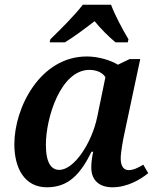

<svg xmlns="http://www.w3.org/2000/svg" viewBox="-20 -786 673 816"><path d="M194 -619 191 -606H256C292 -628 345 -667 382 -696C405 -667 444 -628 471 -606H523L526 -619C503 -657 467 -724 452 -766H332C297 -720 233 -657 194 -619ZM179 10C270 10 321 -44 369 -141H376C370 -112 368 -94 368 -74C368 -19 403 10 458 10C522 10 578 -24 610 -50L589 -86C567 -73 547 -63 527 -63C506 -63 493 -79 493 -113C493 -139 504 -198 509 -220L576 -535H531L481 -511C452 -529 400 -546 349 -546C151 -546 41 -329 41 -173C41 -69 86 10 179 10ZM232 -64C199 -64 175 -92 175 -171C175 -286 238 -489 360 -489C388 -489 415 -479 428 -458L393 -288C370 -178 295 -64 232 -64Z"/></svg>

Font: Noto Serif SemiBold
Style: Italic
Weight: 600
Italic angle: -12°
Designer: Monotype Design Team
Foundry: Monotype Imaging Inc.
Version: Version 2.014